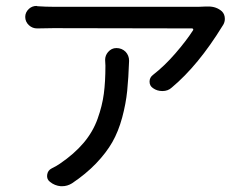

<svg xmlns="http://www.w3.org/2000/svg" viewBox="-20 -565 846 650"><path d="M335.9 -362.3Q335.9 -377 345.7 -388.7Q357.4 -402.3 374 -402.3Q392.6 -402.3 405.3 -389.6Q417 -377 417 -359.4Q417 -359.4 417 -358.4Q415 -300.8 410.6 -257.3Q406.2 -213.9 393.6 -167Q380.9 -120.1 360.4 -84Q339.8 -47.9 305.2 -11.7Q270.5 24.4 223.6 55.7Q208 65.4 190.4 65.4Q188.5 65.4 185.5 65.4Q165 63.5 149.4 50.8Q137.7 42 139.6 26.9Q141.6 11.7 155.3 4.9Q169.9 -2 182.6 -10.7Q231.4 -43.9 263.2 -81.5Q294.9 -119.1 310.5 -163.1Q326.2 -207 331.5 -247.6Q336.9 -288.1 336.9 -342.8ZM677.7 -543Q681.6 -543 685.5 -543Q712.9 -543 731.4 -526.4Q741.2 -516.6 741.2 -501Q741.2 -490.2 735.4 -480.5Q734.4 -479.5 733.4 -477.5Q651.4 -343.8 561.5 -268.6Q548.8 -256.8 530.3 -256.8Q530.3 -256.8 529.3 -256.8Q511.7 -256.8 498 -266.6Q486.3 -274.4 486.3 -288.6Q486.3 -302.7 498 -311.5Q537.1 -341.8 574.2 -384.8Q611.3 -427.7 633.8 -462.9Q634.8 -464.8 633.8 -466.8Q632.8 -468.8 629.9 -468.8L160.2 -469.7Q131.8 -469.7 107.4 -468.8Q106.4 -468.8 105.5 -468.8Q89.8 -468.8 78.1 -479.5Q65.4 -491.2 65.4 -507.8Q65.4 -523.4 78.1 -535.2Q88.9 -544.9 103.5 -544.9Q105.5 -544.9 107.4 -543.9Q135.7 -542 160.2 -542H653.3Q664.1 -542 677.7 -543Z"/></svg>

Font: Gen Jyuu Gothic P Regular
Style: Regular
Weight: 400
Designer: [Source Han Sans]
Ryoko NISHIZUKA  (kana & ideographs); Paul D. Hunt (Latin, Greek & Cyrillic); Wenlong ZHANG  (bopomofo
Version: Version 1.002.20150607